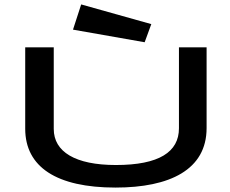

<svg xmlns="http://www.w3.org/2000/svg" viewBox="-20 -837 1040 868"><path d="M634 -646 664 -728 347 -817 310 -703ZM502 11C748 11 914 -70 914 -258V-623H789V-257C789 -150 699 -91 504 -91C320 -91 223 -151 223 -254V-623H94V-255C94 -82 236 11 502 11Z"/></svg>

Font: Inconsolata UltraExpanded
Style: Bold
Weight: 700
Width: 9
Monospace: yes
Designer: Raph Levien, Cyreal, Brenton Simpson
Foundry: Raph Levien, Cyreal, Google
Version: Version 3.100